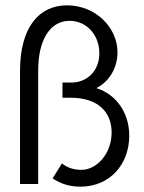

<svg xmlns="http://www.w3.org/2000/svg" viewBox="-20 -689 540 719"><path d="M281 10C393 10 464 -75 464 -181C464 -265 417 -335 341 -359C390 -384 420 -436 420 -493C420 -586 338 -669 231 -669C127 -669 55 -588 55 -423V0H123V-425C123 -536 165 -611 241 -611C304 -611 352 -558 352 -490C352 -417 299 -380 250 -380H214V-323H244C351 -323 398 -266 398 -193C398 -113 342 -53 285 -53C256 -53 232 -61 212 -77L177 -21C208 0 242 10 281 10Z"/></svg>

Font: Inconsolata
Style: Regular
Weight: 400
Monospace: yes
Designer: Raph Levien, Cyreal, Brenton Simpson
Foundry: Raph Levien, Cyreal, Google
Version: Version 3.100